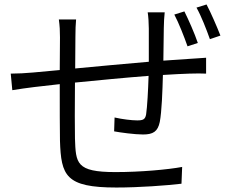

<svg xmlns="http://www.w3.org/2000/svg" viewBox="-20 -809 1040 858"><path d="M804 -758 759 -744C779 -706 803 -645 818 -602L864 -617C850 -659 822 -722 804 -758ZM903 -789 858 -775C879 -738 902 -679 918 -634L965 -650C949 -691 922 -753 903 -789ZM28 -480 35 -406C63 -411 102 -416 133 -420L247 -433C247 -331 247 -223 248 -180C253 -24 273 29 500 29C602 29 724 20 791 12L794 -63C730 -51 607 -40 496 -40C319 -40 319 -80 315 -190C314 -228 314 -335 315 -440C417 -450 539 -462 644 -470C642 -405 638 -332 633 -298C629 -275 619 -271 593 -271C569 -271 527 -276 492 -284L490 -222C516 -217 582 -208 619 -208C664 -208 685 -221 694 -264C703 -311 706 -402 708 -474C754 -477 795 -479 826 -480C851 -481 887 -481 901 -480V-551C879 -549 852 -548 827 -546L710 -538L712 -684C712 -705 714 -737 716 -754H640C643 -737 645 -703 645 -681V-533C535 -524 415 -512 316 -503L317 -645C317 -674 318 -701 320 -722H243C247 -692 248 -671 248 -642L247 -496L128 -485C95 -482 59 -480 28 -480Z"/></svg>

Font: Noto Sans JP DemiLight
Style: Regular
Weight: 350
Designer: Ryoko NISHIZUKA 西塚涼子 (kana, bopomofo & ideographs); Paul D. Hunt (Latin, Greek & Cyrillic); Sandoll Communications 산돌커뮤니
Foundry: Adobe
Version: Version 2.004;hotconv 1.0.118;makeotfexe 2.5.65603